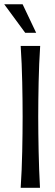

<svg xmlns="http://www.w3.org/2000/svg" viewBox="-46 -888 262 908"><path d="M144 -670.9Q141.1 -629.4 139.4 -585.9Q137.7 -542.5 136.7 -499.5Q135.7 -456.5 135.3 -415Q134.8 -373.5 134.8 -335.9Q134.8 -298.3 135.3 -256.8Q135.7 -215.3 136.7 -172.1Q137.7 -128.9 139.2 -85.2Q140.6 -41.5 143.1 0H51.8Q54.7 -41.5 56.4 -85.2Q58.1 -128.9 59.1 -172.1Q60.1 -215.3 60.5 -256.8Q61 -298.3 61 -335.9Q61 -373.5 60.5 -415Q60.1 -456.5 59.1 -499.5Q58.1 -542.5 56.4 -585.9Q54.7 -629.4 51.8 -670.9ZM73.2 -732.9 -25.9 -867.7H61L125 -732.9Z"/></svg>

Font: Crushed
Style: Regular
Weight: 400
Width: 3
Designer: Astigmatic (AOETI)
Foundry: Astigmatic (AOETI)
Version: Version 001.001